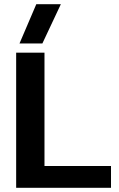

<svg xmlns="http://www.w3.org/2000/svg" viewBox="-20 -895 566 915"><path d="M73 -688 153 -875H270L182 -688ZM57 0V-644H192V-104H509V0Z"/></svg>

Font: Kanit Medium
Style: Regular
Weight: 500
Designer: Katatrad Team
Foundry: CadsonDemak
Version: Version 2.000; ttfautohint (v1.8.3)